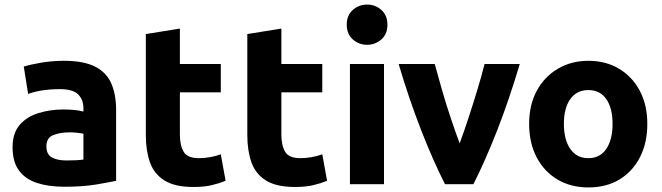

<svg xmlns="http://www.w3.org/2000/svg" viewBox="-20 -806 2897 840"><path d="M261 11Q193 11 142 -5.5Q91 -22 63 -60Q35 -98 35 -162Q35 -224 66.5 -260Q98 -296 149 -311.5Q200 -327 257 -327Q286 -327 308.5 -324.5Q331 -322 345 -318V-332Q345 -370 322 -393Q299 -416 242 -416Q161 -416 103 -395L84 -515Q110 -523 158.5 -531.5Q207 -540 259 -540Q347 -540 397 -514Q447 -488 467.5 -439.5Q488 -391 488 -325V-15Q456 -8 399 1.5Q342 11 261 11ZM271 -104Q293 -104 313 -105Q333 -106 345 -108V-221Q336 -223 318 -225Q300 -227 285 -227Q243 -227 213 -215Q183 -203 183 -166Q183 -131 206.5 -117.5Q230 -104 271 -104Z M826 12Q745 12 699.5 -16.5Q654 -45 636 -96Q618 -147 618 -215V-657L767 -681V-526H946V-402H767V-217Q767 -170 783.5 -142Q800 -114 850 -114Q874 -114 899.5 -118.5Q925 -123 946 -131L967 -15Q940 -4 907 4Q874 12 826 12Z M1270 12Q1189 12 1143.5 -16.5Q1098 -45 1080 -96Q1062 -147 1062 -215V-657L1211 -681V-526H1390V-402H1211V-217Q1211 -170 1227.5 -142Q1244 -114 1294 -114Q1318 -114 1343.5 -118.5Q1369 -123 1390 -131L1411 -15Q1384 -4 1351 4Q1318 12 1270 12Z M1511 0V-526H1660V0ZM1586 -610Q1550 -610 1523.5 -633.5Q1497 -657 1497 -698Q1497 -739 1523.5 -762.5Q1550 -786 1586 -786Q1622 -786 1648.5 -762.5Q1675 -739 1675 -698Q1675 -657 1648.5 -633.5Q1622 -610 1586 -610Z M1927 0Q1876 -100 1823.5 -234Q1771 -368 1724 -526H1882Q1896 -474 1914 -411.5Q1932 -349 1952.5 -288Q1973 -227 1991 -179Q2009 -227 2029 -288Q2049 -349 2068 -411.5Q2087 -474 2100 -526H2254Q2207 -368 2154.5 -234Q2102 -100 2051 0Z M2554 14Q2477 14 2418.5 -21Q2360 -56 2327.5 -118.5Q2295 -181 2295 -264Q2295 -347 2328.5 -409Q2362 -471 2421 -505.5Q2480 -540 2554 -540Q2630 -540 2688 -505.5Q2746 -471 2779 -409Q2812 -347 2812 -264Q2812 -181 2780 -118.5Q2748 -56 2690.5 -21Q2633 14 2554 14ZM2554 -114Q2605 -114 2632.5 -154.5Q2660 -195 2660 -264Q2660 -333 2632.5 -372.5Q2605 -412 2554 -412Q2503 -412 2475 -372.5Q2447 -333 2447 -264Q2447 -195 2475 -154.5Q2503 -114 2554 -114Z"/></svg>

Font: Ubuntu Sans ExtraBold
Style: Regular
Weight: 800
Designer: Dalton Maag Ltd
Foundry: Dalton Maag Ltd
Version: Version 1.006; ttfautohint (v1.8.4.7-5d5b)